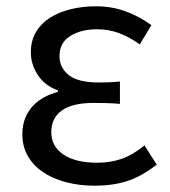

<svg xmlns="http://www.w3.org/2000/svg" viewBox="-20 -577 541 610"><path d="M281 13Q231 13 188.5 1.5Q146 -10 115.5 -31Q85 -52 68 -82Q51 -112 51 -150Q51 -179 60 -201.5Q69 -224 84.5 -240.5Q100 -257 120.5 -268Q141 -279 164 -285V-290Q122 -305 100 -339Q78 -373 78 -411Q78 -448 94.5 -475.5Q111 -503 139.5 -521Q168 -539 205.5 -548Q243 -557 285 -557Q335 -557 379 -541Q423 -525 461 -497L424 -436Q392 -459 359 -471.5Q326 -484 288 -484Q237 -484 203 -462.5Q169 -441 169 -399Q169 -362 198.5 -338.5Q228 -315 294 -315Q310 -315 325.5 -315.5Q341 -316 361 -318V-247Q338 -249 317.5 -249.5Q297 -250 277 -250Q210 -250 176.5 -226Q143 -202 143 -157Q143 -112 181.5 -86Q220 -60 290 -60Q330 -60 365.5 -72Q401 -84 439 -115L478 -54Q429 -16 383.5 -1.5Q338 13 281 13Z"/></svg>

Font: SpoqaHanSansJP-Regular
Style: Regular
Weight: 400
Designer: [Source Han Sans]
Ryoko NISHIZUKA  (kana & ideographs); Paul D. Hunt (Latin, Greek & Cyrillic); Wenlong ZHANG  (bopomofo
Foundry: Spoqa (http://bi.spoqa.com)
Version: Version 1.002.20150607